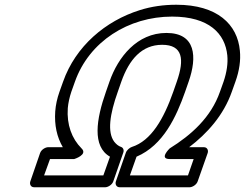

<svg xmlns="http://www.w3.org/2000/svg" viewBox="-20 -765 1033 810"><path d="M444 -104 416 -25H166L191 -94H293C293 -94 352 -112 324 -139C283 -180 261 -239 266 -309C268 -331 273 -354 281 -378L296 -420C356 -590 522 -695 706 -695C862 -695 930 -623 939 -531C942 -498 937 -461 923 -420L908 -378C870 -269 786 -195 696 -139C696 -139 649 -94 696 -94H797L773 -25H528L556 -104C669 -152 724 -273 761 -378L776 -421C812 -524 807 -626 682 -626C558 -626 478 -524 442 -421L427 -378C386 -262 368 -147 444 -104ZM958 -378 973 -420C990 -467 996 -511 992 -551C982 -662 897 -745 724 -745C671 -745 619 -738 569 -722C426 -677 299 -571 246 -420L231 -378C221 -350 215 -322 213 -295C209 -237 220 -187 245 -144H183C172 -144 154 -134 149 -119L108 0C104 11 109 25 124 25H424C435 25 453 15 458 0L500 -121C504 -131 500 -142 491 -145C479 -149 470 -157 462 -167C432 -207 443 -283 477 -378L492 -421C525 -514 578 -576 664 -576C751 -576 759 -515 726 -421L711 -378C671 -264 618 -171 536 -145C527 -142 515 -132 511 -121L469 0C465 11 470 25 485 25H780C791 25 809 15 814 0L856 -119C860 -130 855 -144 840 -144H778C853 -201 923 -278 958 -378Z"/></svg>

Font: Asimov
Style: XWidOuIt
Weight: 500
Designer: Google
Version: Version 2.000980; 2014